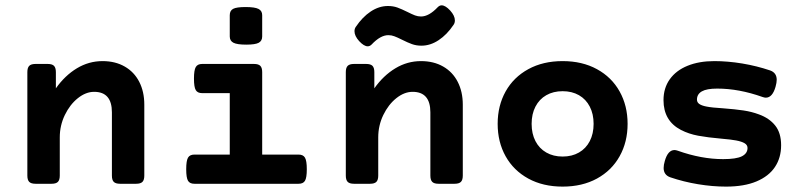

<svg xmlns="http://www.w3.org/2000/svg" viewBox="-20 -692 3038 723"><path d="M523.4 -297.9V-30.8Q523.4 -14.2 516.4 -7.1Q509.3 0 492.7 0H432.1Q415.5 0 408.4 -7.1Q401.4 -14.2 401.4 -30.8V-269Q401.4 -346.2 334.5 -346.2Q303.2 -346.2 273.2 -322.3Q243.2 -298.3 224.1 -258.8Q205.1 -219.2 205.1 -174.8V-30.8Q205.1 -14.2 198 -7.1Q190.9 0 174.3 0H113.8Q97.2 0 90.1 -7.1Q83 -14.2 83 -30.8V-420.4Q83 -437 90.1 -444.1Q97.2 -451.2 113.8 -451.2H159.7Q176.3 -451.2 183.3 -444.1Q190.4 -437 190.4 -420.4V-359.4Q224.6 -407.7 269.5 -434.8Q314.5 -461.9 366.2 -461.9Q414.1 -461.9 449.7 -441.4Q485.4 -420.9 504.4 -383.8Q523.4 -346.7 523.4 -297.9Z M967.3 -634.8V-554.7Q967.3 -538.1 954.3 -531Q941.4 -523.9 907.2 -523.9Q873 -523.9 859.1 -531Q845.2 -538.1 845.2 -554.7V-634.8Q845.2 -651.9 857.9 -658.7Q870.6 -665.5 904.8 -665.5Q939.5 -665.5 953.4 -658.4Q967.3 -651.4 967.3 -634.8ZM967.3 -420.4V-109.9H1104.5Q1121.6 -109.9 1128.4 -98.4Q1135.3 -86.9 1135.3 -54.7Q1135.3 -22.5 1128.4 -11.2Q1121.6 0 1104.5 0H711.9Q694.8 0 688 -11.2Q681.2 -22.5 681.2 -54.7Q681.2 -86.9 688 -98.4Q694.8 -109.9 711.9 -109.9H845.2V-341.3H741.2Q724.1 -341.3 717.3 -352.5Q710.4 -363.8 710.4 -396Q710.4 -428.2 717.3 -439.7Q724.1 -451.2 741.2 -451.2H936.5Q953.1 -451.2 960.2 -444.1Q967.3 -437 967.3 -420.4Z M1514.2 -647Q1531.7 -638.2 1542.7 -634Q1553.7 -629.9 1565.4 -629.9Q1595.2 -629.9 1628.4 -665Q1635.3 -671.9 1643.1 -671.9Q1657.2 -671.9 1675.3 -652.3Q1692.9 -632.8 1692.9 -615.2Q1692.9 -605.5 1688 -598.6Q1663.1 -561.5 1631.8 -540.8Q1600.6 -520 1566.9 -520Q1547.4 -520 1531.2 -525.9Q1515.1 -531.7 1493.7 -542.5Q1476.1 -551.3 1465.1 -555.4Q1454.1 -559.6 1442.4 -559.6Q1412.6 -559.6 1379.4 -524.4Q1372.6 -517.6 1364.7 -517.6Q1350.6 -517.6 1332.5 -537.1Q1314.9 -556.6 1314.9 -574.2Q1314.9 -584 1319.8 -590.8Q1344.7 -627.9 1376 -648.7Q1407.2 -669.4 1440.9 -669.4Q1460.4 -669.4 1476.6 -663.6Q1492.7 -657.7 1514.2 -647ZM1722.7 -297.9V-30.8Q1722.7 -14.2 1715.6 -7.1Q1708.5 0 1691.9 0H1631.3Q1614.7 0 1607.7 -7.1Q1600.6 -14.2 1600.6 -30.8V-269Q1600.6 -346.2 1533.7 -346.2Q1502.4 -346.2 1472.4 -322.3Q1442.4 -298.3 1423.3 -258.8Q1404.3 -219.2 1404.3 -174.8V-30.8Q1404.3 -14.2 1397.2 -7.1Q1390.1 0 1373.5 0H1313Q1296.4 0 1289.3 -7.1Q1282.2 -14.2 1282.2 -30.8V-420.4Q1282.2 -437 1289.3 -444.1Q1296.4 -451.2 1313 -451.2H1358.9Q1375.5 -451.2 1382.6 -444.1Q1389.6 -437 1389.6 -420.4V-359.4Q1423.8 -407.7 1468.8 -434.8Q1513.7 -461.9 1565.4 -461.9Q1613.3 -461.9 1648.9 -441.4Q1684.6 -420.9 1703.6 -383.8Q1722.7 -346.7 1722.7 -297.9Z M2343.3 -225.6Q2343.3 -157.2 2313.2 -103.5Q2283.2 -49.8 2227.8 -19.5Q2172.4 10.7 2098.6 10.7Q2024.9 10.7 1969.5 -19.5Q1914.1 -49.8 1884 -103.5Q1854 -157.2 1854 -225.6Q1854 -293.9 1884 -347.7Q1914.1 -401.4 1969.5 -431.6Q2024.9 -461.9 2098.6 -461.9Q2172.4 -461.9 2227.8 -431.6Q2283.2 -401.4 2313.2 -347.7Q2343.3 -293.9 2343.3 -225.6ZM1981.9 -225.6Q1981.9 -188.5 1996.3 -160.6Q2010.7 -132.8 2037.1 -117.7Q2063.5 -102.5 2098.6 -102.5Q2133.8 -102.5 2160.2 -117.7Q2186.5 -132.8 2200.9 -160.6Q2215.3 -188.5 2215.3 -225.6Q2215.3 -262.7 2200.9 -290.5Q2186.5 -318.4 2160.2 -333.5Q2133.8 -348.6 2098.6 -348.6Q2063.5 -348.6 2037.1 -333.5Q2010.7 -318.4 1996.3 -290.5Q1981.9 -262.7 1981.9 -225.6Z M2503.9 -24.4Q2479 -33.2 2479 -59.6Q2479 -70.8 2483.4 -85.9Q2495.1 -127 2520 -127Q2524.9 -127 2532.2 -124.5Q2621.1 -92.8 2703.1 -92.8Q2752.4 -92.8 2773.7 -103.5Q2794.9 -114.3 2794.9 -134.8Q2794.9 -146 2783.9 -152.6Q2772.9 -159.2 2752 -163.1Q2734.9 -166.5 2695.8 -169.9Q2645 -174.3 2609.4 -180.9Q2573.7 -187.5 2544.4 -202.6Q2478.5 -236.8 2478.5 -314.9Q2478.5 -360.4 2502.2 -393.6Q2525.9 -426.8 2569.1 -444.3Q2612.3 -461.9 2669.9 -461.9Q2720.7 -461.9 2775.1 -452.9Q2829.6 -443.8 2879.9 -426.8Q2904.8 -418 2904.8 -391.6Q2904.8 -380.9 2900.4 -365.2Q2888.7 -324.2 2863.8 -324.2Q2858.9 -324.2 2851.6 -326.7Q2762.7 -358.4 2680.7 -358.4Q2641.1 -358.4 2622.8 -347.9Q2604.5 -337.4 2604.5 -316.9Q2604.5 -306.6 2613.3 -300.5Q2622.1 -294.4 2639.2 -291Q2660.6 -286.6 2702.6 -284.2Q2748 -280.8 2779.3 -276.1Q2810.5 -271.5 2837.9 -261.2Q2877 -247.1 2899.2 -219.2Q2921.4 -191.4 2921.4 -145Q2921.4 -98.1 2898.2 -63.2Q2875 -28.3 2828.6 -8.8Q2782.2 10.7 2713.9 10.7Q2663.1 10.7 2608.6 1.7Q2554.2 -7.3 2503.9 -24.4Z"/></svg>

Font: Courier Prime Sans
Style: Bold
Weight: 700
Designer: Alan Dague-Greene
Foundry: Quote-Unquote Apps
Version: Version 3.020